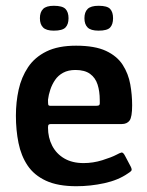

<svg xmlns="http://www.w3.org/2000/svg" viewBox="-20 -637 507 664"><path d="M35 -237Q35 -284 44.5 -327Q54 -370 77 -404.5Q100 -439 140.5 -459Q181 -479 243 -479Q308 -479 346.5 -461Q385 -443 404.5 -412.5Q424 -382 430.5 -345.5Q437 -309 437 -273Q437 -232 428 -220Q419 -208 401 -208H156Q151 -208 148.5 -206Q146 -204 146 -196Q146 -161 160.5 -133Q175 -105 202.5 -89Q230 -73 269 -73Q302 -73 334 -83Q366 -93 383 -102Q394 -108 400 -109.5Q406 -111 413 -97L432 -61Q437 -51 434.5 -47Q432 -43 422 -37Q389 -14 341 -3.5Q293 7 244 7Q180 7 139 -12Q98 -31 75.5 -64.5Q53 -98 44 -142.5Q35 -187 35 -237ZM325 -291Q325 -321 317.5 -344.5Q310 -368 291.5 -381.5Q273 -395 241 -395Q216 -395 198.5 -385.5Q181 -376 170.5 -360.5Q160 -345 154 -327Q148 -309 146 -292Q146 -278 147 -274.5Q148 -271 156 -271H312Q321 -271 323.5 -274Q326 -277 325 -291ZM217 -574Q217 -553 206.5 -542Q196 -531 166 -531Q140 -531 129 -542Q118 -553 118 -574Q118 -595 129 -606Q140 -617 166 -617Q196 -617 206.5 -606Q217 -595 217 -574ZM371 -574Q371 -553 361 -542Q351 -531 321 -531Q294 -531 283 -542Q272 -553 272 -574Q272 -595 283 -606Q294 -617 321 -617Q351 -617 361 -606Q371 -595 371 -574Z"/></svg>

Font: Glory SemiBold
Style: Regular
Weight: 600
Designer: Robert Leuschke
Foundry: Robert Leuschke
Version: Version 1.011